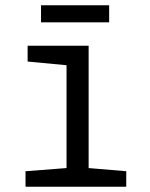

<svg xmlns="http://www.w3.org/2000/svg" viewBox="-20 -710 570 730"><path d="M136 -625H395V-690H136ZM77 0H460V-59L317 -71V-536H85V-476L233 -462V-71L77 -59Z"/></svg>

Font: Noto Sans Mono Condensed
Style: Regular
Weight: 400
Width: 3
Designer: Monotype Design Team
Foundry: Monotype Imaging Inc.
Version: Version 2.014